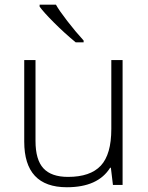

<svg xmlns="http://www.w3.org/2000/svg" viewBox="-20 -786 630 816"><path d="M130.9 -530.8V-187Q130.9 -106.9 164.6 -70.6Q198.2 -34.2 269 -34.2Q363.8 -34.2 408.4 -82Q453.1 -129.9 453.1 -237.8V-530.8H501V0H460L451.2 -73.2H448.2Q396.5 9.8 264.2 9.8Q83 9.8 83 -184.1V-530.8ZM335.4 -606H301.8Q254.9 -644.5 209.7 -689.7Q164.6 -734.9 148.4 -757.8V-766.1H217.8Q230.5 -742.7 265.9 -696.8Q301.3 -650.9 335.4 -613.8Z"/></svg>

Font: TypoPRO Open Sans
Style: Regular
Weight: 300
Foundry: Ascender Corporation
Version: Version 1.10